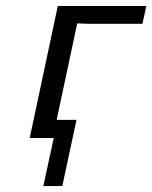

<svg xmlns="http://www.w3.org/2000/svg" viewBox="-20 -465 513 647"><path d="M80.1 0 174.8 -444.8H473.1L460 -384.8H277.8L240.2 -386.2L170.9 -61H237.8L189.9 162.1H126L161.1 0Z"/></svg>

Font: CMU Sans Serif
Style: Oblique
Weight: 500
Italic angle: -12°
Version: Version 0.7.0